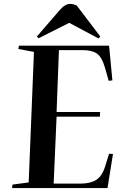

<svg xmlns="http://www.w3.org/2000/svg" viewBox="-20 -964 640 984"><path d="M154 -698 74 -713 77 -730H539L556 -552L537 -550L518 -617Q502 -672 476.5 -689.5Q451 -707 405 -707H282L270 -390H493L492 -366H270L255 -23H392Q443 -23 473 -42Q503 -61 518 -109L539 -176L559 -175L531 0H42L44 -18L127 -29ZM494 -777 485 -767 335 -847 178 -768 169 -777 285 -911Q313 -944 339 -944Q350 -944 357.5 -941.5Q365 -939 373 -936Z"/></svg>

Font: Literata 72pt SemiBold
Style: Italic
Weight: 600
Italic angle: -2°
Designer: Latin by Veronika Burian and Jose Scaglione. Greek by Irene Vlachou. Cyrillic by Vera Evstafieva
Foundry: TypeTogether
Version: Version 3.002